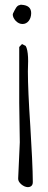

<svg xmlns="http://www.w3.org/2000/svg" viewBox="-20 -767 201 800"><path d="M33.2 -706.5C33.2 -698.2 37.1 -689.5 45.4 -680.2C54.2 -671.4 63 -667 74.2 -667C95.2 -667 109.9 -687 109.9 -712.4C109.9 -733.9 96.7 -745.6 69.8 -747.1C66.4 -748 63 -746.6 63.5 -746.1C49.8 -745.1 43.9 -730 34.2 -710.9ZM55.7 -23.4C54.2 -6.3 78.6 12.7 95.7 12.7C107.9 12.7 117.2 6.3 116.7 -9.3C116.7 -55.2 111.8 -154.3 106.4 -239.7C99.6 -341.8 96.2 -418.5 96.2 -469.7L97.2 -512.2C97.2 -535.6 95.2 -554.2 90.8 -567.4L86.9 -575.7L71.8 -583.5L60.1 -571.3V-338.4C60.5 -284.2 62 -228.5 62.5 -174.3Z"/></svg>

Font: Amatic Mod Bold ONEptTWO
Style: Bold
Weight: 700
Designer: David Occhino Design
Foundry: David Occhino Design
Version: Version 1.2